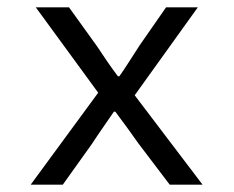

<svg xmlns="http://www.w3.org/2000/svg" viewBox="-20 -506 640 526"><path d="M64 0 249 -252 78 -486H169L246 -379Q259 -359 273.5 -338Q288 -317 303 -297H307Q321 -317 335 -339Q349 -361 362 -381L435 -486H522L349 -245L535 0H445L360 -112Q345 -133 328.5 -156Q312 -179 296 -200H292Q277 -178 262 -156.5Q247 -135 232 -112L152 0Z"/></svg>

Font: Source Code Pro
Style: Regular
Weight: 400
Monospace: yes
Designer: Paul D. Hunt, Teo Tuominen
Foundry: Adobe Systems Incorporated
Version: Version 2.030;PS 1.000;hotconv 16.6.51;makeotf.lib2.5.65220